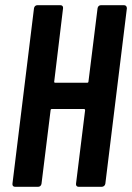

<svg xmlns="http://www.w3.org/2000/svg" viewBox="-20 -720 509 740"><path d="M356 -688 321 -406C321 -403 319 -401 316 -401H193C190 -401 188 -403 189 -406L223 -688C224 -695 220 -700 213 -700H124C117 -700 112 -695 111 -688L28 -12C27 -5 31 0 38 0H127C134 0 139 -5 140 -12L175 -295C175 -298 177 -300 180 -300H304C306 -300 308 -298 308 -295L273 -12C272 -5 276 0 283 0H372C379 0 385 -5 386 -12L469 -688C469 -695 465 -700 458 -700H369C362 -700 357 -695 356 -688Z"/></svg>

Font: Barlow Condensed SemiBold
Style: Italic
Weight: 600
Width: 3
Italic angle: -7°
Designer: Jeremy Tribby
Foundry: Tribby Type
Version: Version 1.422;hotconv 1.0.109;makeotfexe 2.5.65596